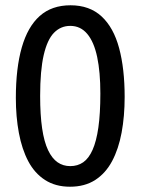

<svg xmlns="http://www.w3.org/2000/svg" viewBox="-20 -693 532 727"><path d="M245 14Q190 14 150.5 -11.5Q111 -37 87 -82.5Q63 -128 51.5 -189.5Q40 -251 40 -322Q40 -435 62.5 -513.5Q85 -592 130.5 -632.5Q176 -673 247 -673Q319 -673 364.5 -631Q410 -589 431 -511Q452 -433 452 -326Q452 -253 440.5 -191Q429 -129 404.5 -83Q380 -37 340.5 -11.5Q301 14 245 14ZM246 -64Q274 -64 295 -78.5Q316 -93 330.5 -125.5Q345 -158 352.5 -210.5Q360 -263 360 -339Q360 -420 348 -477Q336 -534 310.5 -564.5Q285 -595 246 -595Q210 -595 184.5 -569Q159 -543 145.5 -484.5Q132 -426 132 -330Q132 -258 139.5 -207Q147 -156 162 -124.5Q177 -93 198 -78.5Q219 -64 246 -64Z"/></svg>

Font: Bricolage Grotesque 72pt SemiCondensed
Style: Regular
Weight: 400
Width: 4
Designer: Mathieu Triay
Foundry: Atelier Triay
Version: Version 1.001;gftools[0.9.33.dev8+g029e19f]